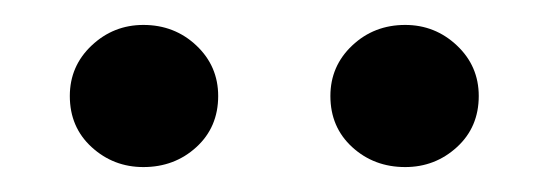

<svg xmlns="http://www.w3.org/2000/svg" viewBox="-20 -730 440 154"><path d="M95 -596Q71 -596 53.5 -612Q36 -628 36 -653Q36 -677 53.5 -693.5Q71 -710 95 -710Q120 -710 137.5 -693.5Q155 -677 155 -653Q155 -628 137.5 -612Q120 -596 95 -596ZM305 -596Q280 -596 262.5 -612Q245 -628 245 -653Q245 -677 262.5 -693.5Q280 -710 305 -710Q329 -710 346.5 -693.5Q364 -677 364 -653Q364 -628 346.5 -612Q329 -596 305 -596Z"/></svg>

Font: Source Serif 4 Variable
Style: Regular
Weight: 400
Designer: Frank Grießhammer
Foundry: Adobe
Version: Version 4.005;hotconv 1.1.0;makeotfexe 2.6.0